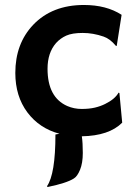

<svg xmlns="http://www.w3.org/2000/svg" viewBox="-20 -540 541 771"><path d="M308.6 7.3Q312.5 33.7 312.5 74.2Q312.5 114.7 301.5 141.6Q290.5 168.5 276.4 176.8Q247.6 195.3 171.4 210.9L168.5 208Q202.6 159.7 202.6 0L218.8 -2.9Q138.2 -24.4 89.8 -88.9Q41.5 -153.8 41.5 -247.1Q41.5 -364.7 113.3 -440.4Q189.5 -520 316.9 -520Q407.2 -520 468.3 -480.5L448.7 -355.5L445.3 -356Q421.9 -384.3 396 -393.1Q354 -407.7 312 -407.7Q270 -407.7 246.1 -397Q222.2 -386.2 205.1 -367.2Q170.9 -328.1 170.9 -263.7Q170.9 -149.4 250 -114.3Q277.3 -102.5 307.9 -102.5Q338.4 -102.5 361.1 -107.9Q383.8 -113.3 402.3 -122.6Q441.9 -142.1 456.1 -168L459.5 -166.5L470.7 -47.4Q418 5.4 308.6 7.3Z"/></svg>

Font: HammersmithOne
Style: Regular
Weight: 400
Designer: Nicole Fally
Foundry: Nicole Fally
Version: Version 1.003